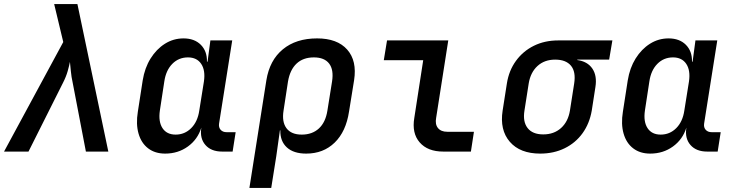

<svg xmlns="http://www.w3.org/2000/svg" viewBox="-21 -750 3641 950"><path d="M-1 0 292 -542 247 -730H362L515 0H404L339 -339Q332 -370 329.5 -398.5Q327 -427 325 -444Q322 -427 314 -398.5Q306 -370 290 -339L120 0Z M796 10Q746 10 712 -16Q678 -42 664.5 -89Q651 -136 661 -197L685 -352Q695 -414 724 -460.5Q753 -507 795 -533.5Q837 -560 887 -560Q941 -560 972.5 -528.5Q1004 -497 1003 -445H1006L1020 -550H1128L1063 -139Q1060 -120 1070.5 -108Q1081 -96 1100 -96H1145L1130 0H1078Q1024 0 995.5 -32.5Q967 -65 975 -117V-118Q957 -60 908.5 -25Q860 10 796 10ZM848 -84Q893 -84 925 -116Q957 -148 965 -203L988 -347Q996 -402 974.5 -434Q953 -466 909 -466Q863 -466 831.5 -434Q800 -402 792 -347L770 -203Q762 -148 783 -116Q804 -84 848 -84Z M1213 180 1297 -353Q1313 -452 1378.5 -506Q1444 -560 1548 -560Q1648 -560 1697 -504.5Q1746 -449 1731 -353L1706 -198Q1691 -99 1635 -44.5Q1579 10 1494 10Q1432 10 1398.5 -20.5Q1365 -51 1366 -105H1364L1346 23L1321 180ZM1472 -84Q1524 -84 1557 -114.5Q1590 -145 1599 -203L1622 -347Q1631 -405 1607.5 -435.5Q1584 -466 1532 -466Q1479 -466 1446.5 -435.5Q1414 -405 1404 -347L1382 -203Q1373 -147 1396.5 -115.5Q1420 -84 1472 -84Z M2172 0Q2095 0 2055.5 -45.5Q2016 -91 2029 -167L2073 -452H1878L1894 -550H2197L2137 -167Q2131 -135 2146 -116.5Q2161 -98 2192 -98H2324L2309 0Z M2652 10Q2552 10 2501.5 -48.5Q2451 -107 2466 -203L2487 -337Q2497 -401 2532 -449Q2567 -497 2620.5 -523.5Q2674 -550 2741 -550H3009L2993 -455H2836L2835 -453Q2886 -446 2910 -410.5Q2934 -375 2925 -319L2907 -203Q2896 -139 2861.5 -91Q2827 -43 2773 -16.5Q2719 10 2652 10ZM2667 -85Q2720 -85 2755 -116.5Q2790 -148 2799 -203L2820 -337Q2829 -395 2804 -425Q2779 -455 2726 -455Q2673 -455 2638.5 -423.5Q2604 -392 2595 -337L2574 -203Q2565 -148 2589.5 -116.5Q2614 -85 2667 -85Z M3196 10Q3146 10 3112 -16Q3078 -42 3064.5 -89Q3051 -136 3061 -197L3085 -352Q3095 -414 3124 -460.5Q3153 -507 3195 -533.5Q3237 -560 3287 -560Q3341 -560 3372.5 -528.5Q3404 -497 3403 -445H3406L3420 -550H3528L3463 -139Q3460 -120 3470.5 -108Q3481 -96 3500 -96H3545L3530 0H3478Q3424 0 3395.5 -32.5Q3367 -65 3375 -117V-118Q3357 -60 3308.5 -25Q3260 10 3196 10ZM3248 -84Q3293 -84 3325 -116Q3357 -148 3365 -203L3388 -347Q3396 -402 3374.5 -434Q3353 -466 3309 -466Q3263 -466 3231.5 -434Q3200 -402 3192 -347L3170 -203Q3162 -148 3183 -116Q3204 -84 3248 -84Z"/></svg>

Font: JetBrains Mono NL SemiBold
Style: Italic
Weight: 600
Italic angle: -9°
Monospace: yes
Designer: Philipp Nurullin, Konstantin Bulenkov
Foundry: JetBrains
Version: Version 2.305; ttfautohint (v1.8.4.7-5d5b)